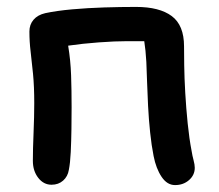

<svg xmlns="http://www.w3.org/2000/svg" viewBox="-20 -525 632 555"><path d="M486 10Q463 10 447 -14Q431 -38 424 -74Q418 -104 414 -142Q410 -180 408 -219Q406 -258 405 -291.5Q404 -325 403 -346Q402 -364 400.5 -378.5Q399 -393 397 -406H348Q313 -406 265.5 -402.5Q218 -399 177 -393Q184 -351 185.5 -307.5Q187 -264 187 -215Q187 -186 186.5 -151.5Q186 -117 184.5 -85.5Q183 -54 179 -34Q176 -15 162.5 -3Q149 9 129 9Q106 9 90.5 -11Q75 -31 75 -60Q75 -93 77 -141Q79 -189 79 -227Q79 -275 75.5 -311Q72 -347 68.5 -376Q65 -405 65 -434Q65 -454 77 -468Q89 -482 111 -487Q144 -494 188.5 -498Q233 -502 281 -503.5Q329 -505 373 -505Q441 -505 476.5 -478.5Q512 -452 512 -391Q512 -372 512.5 -336Q513 -300 515.5 -256.5Q518 -213 522.5 -168.5Q527 -124 534 -88Q536 -75 539.5 -62Q543 -49 543 -40Q543 -19 526.5 -4.5Q510 10 486 10Z"/></svg>

Font: Shantell Sans Normal
Style: Regular
Weight: 500
Designer: Stephen Nixon, Anya Danilova, Shantell Martin
Foundry: Arrow Type
Version: Version 1.009;[a7da0bfa3]